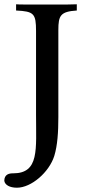

<svg xmlns="http://www.w3.org/2000/svg" viewBox="-23 -694 407 895"><path d="M335 -674C321 -674 307 -673 293 -673H125H88C75 -673 64 -673 52 -674V-645C135 -641 145 -631 145 -549V-160C145 3 161 114 38 114H36C21 114 -3 118 -3 149C0 168 22 181 56 181C123 181 206 109 230 33C245 -16 249 -78 249 -148V-554C249 -622 259 -640 335 -645Z"/></svg>

Font: Sibila
Style: Regular
Weight: 400
Designer: Stefan Peev
Foundry: Context Ltd
Version: Version 1.000